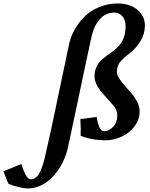

<svg xmlns="http://www.w3.org/2000/svg" viewBox="-252 -792 849 1087"><path d="M-77.6 223.1Q-64.5 223.1 -53 215.3Q-41.5 207.5 -33.4 195.6Q-25.4 183.6 -18.1 165Q-10.7 146.5 -6.1 129.9Q-1.5 113.3 3.9 90.8Q23.4 5.4 38.1 -62.3Q52.7 -129.9 81.3 -267.1Q109.9 -404.3 138.7 -540Q147.9 -583.5 170.4 -624Q192.9 -664.6 226.8 -698.2Q260.7 -731.9 310.1 -752.2Q359.4 -772.5 416.5 -772.5Q455.6 -772.5 489.3 -758.8Q522.9 -745.1 545.7 -716.1Q568.4 -687 568.4 -647.9Q568.4 -600.1 543.2 -559.1Q518.1 -518.1 480 -488.8Q463.4 -476.1 455.1 -469Q446.8 -461.9 434.1 -448.2Q421.4 -434.6 415.5 -419.4Q409.7 -404.3 409.7 -387.2Q409.7 -376.5 413.8 -365Q418 -353.5 429 -338.9Q439.9 -324.2 446.3 -316.2Q452.6 -308.1 469.2 -289.6Q485.8 -271 489.3 -267.1Q538.6 -210 538.6 -162.1Q538.6 -115.7 509.8 -77.1Q481 -38.6 436.3 -18.1Q391.6 2.4 343.3 2.4Q269.5 2.4 204.6 -23.4V-44.4Q204.6 -47.9 204.8 -54.2Q205.1 -60.5 205.1 -63.5Q205.1 -85.4 203.1 -117.7L295.4 -129.9Q307.1 -49.3 337.4 -49.3Q365.7 -49.3 388.9 -74.5Q412.1 -99.6 412.1 -139.6Q412.1 -169.9 387.7 -197.3L330.1 -262.2Q283.2 -314.5 283.2 -359.9Q283.2 -388.7 293 -410.9Q302.7 -433.1 318.1 -448Q333.5 -462.9 352.3 -476.3Q371.1 -489.7 389.9 -504.2Q408.7 -518.6 424.1 -535.9Q439.5 -553.2 449.2 -580.3Q459 -607.4 459 -642.6Q459 -681.6 439.7 -701.2Q420.4 -720.7 395.5 -720.7Q345.7 -720.7 313 -683.3Q280.3 -646 267.1 -588.4Q264.2 -577.6 240.7 -467Q217.3 -356.4 182.9 -193.1Q148.4 -29.8 132.8 42.5Q123.5 85.4 103.3 126.2Q83 167 54.2 200.4Q25.4 233.9 -13.4 254.4Q-52.2 274.9 -94.2 274.9Q-114.7 274.9 -146.2 267.3Q-177.7 259.8 -203.1 249Q-204.1 247.1 -207.3 241Q-210.4 234.9 -211.4 231.9L-210.9 232.4Q-224.6 198.7 -232.4 177.7L-131.3 136.7Q-130.9 137.7 -127 149.4Q-123 161.1 -118.7 172.1Q-114.3 183.1 -107.9 195.6Q-101.6 208 -93.8 215.6Q-85.9 223.1 -77.6 223.1Z"/></svg>

Font: Flanker
Style: Bold Italic
Weight: 700
Italic angle: -12°
Designer: Flanker
Version: Version 2.000